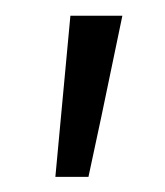

<svg xmlns="http://www.w3.org/2000/svg" viewBox="-20 -704 214 249"><path d="M138.7 -683.6Q122.1 -683.6 71.3 -683.6Q66.4 -631.8 51.8 -474.6Q62.5 -474.6 94.7 -474.6Q106.4 -527.3 138.7 -683.6Z"/></svg>

Font: TextaAlt
Style: Regular
Weight: 400
Designer: Daniel Hernandez & Miguel Hernandez
Version: Version 1.005;com.myfonts.easy.latinotype.texta.alt-regular.